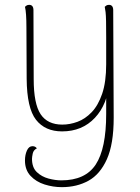

<svg xmlns="http://www.w3.org/2000/svg" viewBox="-20 -532 576 792"><path d="M235 240Q199 240 164 229Q129 218 106 193.5Q83 169 83 130Q83 107 91 89Q99 71 114 71Q126 71 132 80Q118 87 115 101.5Q112 116 112 123Q112 159 132 178Q152 197 180 204.5Q208 212 233 212Q332 212 375 146.5Q418 81 418 -62Q418 -83 418 -103.5Q418 -124 418 -145Q418 -166 418 -187L431 -195Q424 -102 371.5 -46Q319 10 236 10Q166 10 128.5 -38Q91 -86 90 -207L89 -417Q89 -449 87.5 -470.5Q86 -492 83 -504Q86 -507 90 -509.5Q94 -512 101 -512Q109 -512 113.5 -506.5Q118 -501 118 -490L119 -206Q119 -104 147.5 -61Q176 -18 237 -18Q268 -18 299.5 -29.5Q331 -41 358 -69Q385 -97 401.5 -145.5Q418 -194 418 -267Q418 -335 418 -377.5Q418 -420 417.5 -444.5Q417 -469 415.5 -482Q414 -495 412 -504Q415 -507 419 -509.5Q423 -512 430 -512Q438 -512 442.5 -506.5Q447 -501 447 -490L449 -46Q449 62 421 124.5Q393 187 345 213.5Q297 240 235 240Z"/></svg>

Font: Arima Thin
Style: Regular
Weight: 100
Designer: Joana Correia and Natanael Gama
Foundry: NDISCOVER
Version: Version 1.101;gftools[0.9.23]